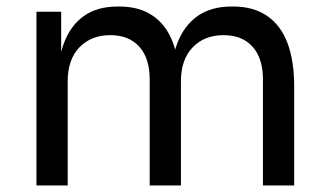

<svg xmlns="http://www.w3.org/2000/svg" viewBox="-20 -570 1008 590"><path d="M188 0H92V-534H168V-305H156Q156 -383 176.5 -437.5Q197 -492 238 -521Q279 -550 342 -550H346Q409 -550 450.5 -521Q492 -492 512 -437.5Q532 -383 532 -305H504Q504 -383 525 -437.5Q546 -492 587.5 -521Q629 -550 692 -550H696Q759 -550 801 -521Q843 -492 863.5 -437.5Q884 -383 884 -305V0H788V-326Q788 -391 756 -426.5Q724 -462 667 -462Q608 -462 572 -424.5Q536 -387 536 -320V0H440V-326Q440 -391 408 -426.5Q376 -462 319 -462Q260 -462 224 -424.5Q188 -387 188 -320Z"/></svg>

Font: Sora Variable
Style: Regular
Weight: 400
Designer: Jonathan Barnbrook, Julián Moncada
Foundry: Barnbrook Fonts
Version: Version 2.000